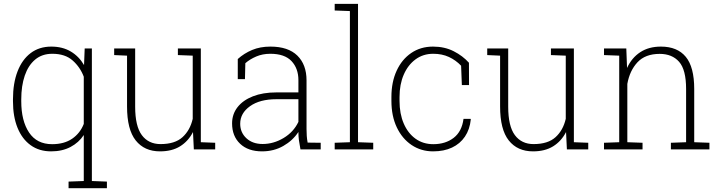

<svg xmlns="http://www.w3.org/2000/svg" viewBox="-20 -782 3787 1005"><path d="M338.9 203.1V168.5L418.5 165.5V-75.2Q392.6 -35.6 349.1 -12.7Q305.7 10.3 247.6 10.3Q185.1 10.3 140.4 -22Q95.7 -54.2 71.8 -113Q47.9 -171.9 47.9 -252V-262.2Q47.9 -346.2 71.8 -408.2Q95.7 -470.2 140.6 -504.2Q185.5 -538.1 248.5 -538.1Q307.1 -538.1 350.3 -512.5Q393.6 -486.8 419.9 -441.4L423.3 -528.3H460.9V165.5L539.6 168.5V203.1ZM252.9 -27.3Q315.9 -27.3 357.7 -55.9Q399.4 -84.5 418.5 -133.3V-380.4Q399.9 -430.2 360.4 -465.3Q320.8 -500.5 253.9 -500.5Q200.2 -500.5 164.1 -470.2Q127.9 -439.9 109.6 -386.2Q91.3 -332.5 91.3 -262.2V-252Q91.3 -149.4 132.1 -88.4Q172.9 -27.3 252.9 -27.3Z M817.4 10.3Q735.8 10.3 690.4 -46.9Q645 -104 645 -224.6V-490.7L577.6 -493.7V-528.3H645H687.5V-223.6Q687.5 -121.6 722.4 -74.7Q757.3 -27.8 820.3 -27.8Q895.5 -27.8 935.3 -64Q975.1 -100.1 988.8 -160.2V-490.7L911.1 -493.7V-528.3H988.8H1031.2V-37.6L1106.4 -34.7V0H994.6L990.2 -90.8Q965.3 -42.5 922.6 -16.1Q879.9 10.3 817.4 10.3Z M1351.6 10.3Q1278.8 10.3 1236.8 -29.5Q1194.8 -69.3 1194.8 -136.2Q1194.8 -184.1 1223.1 -220.7Q1251.5 -257.3 1303.7 -277.8Q1356 -298.3 1426.8 -298.3H1542V-362.3Q1542 -423.8 1505.9 -462.2Q1469.7 -500.5 1395 -500.5Q1354.5 -500.5 1321.3 -486.3Q1288.1 -472.2 1264.2 -451.2L1262.2 -367.7H1224.6V-473.1Q1257.8 -502.9 1299.8 -520.5Q1341.8 -538.1 1395.5 -538.1Q1488.3 -538.1 1536.4 -491Q1584.5 -443.8 1584.5 -361.3V-106.4Q1584.5 -88.4 1585.7 -70.8Q1586.9 -53.2 1590.3 -35.6L1658.7 -34.7V0H1552.7Q1546.9 -31.7 1544.4 -49.8Q1542 -67.9 1542 -91.3Q1512.7 -46.4 1463.1 -18.1Q1413.6 10.3 1351.6 10.3ZM1354.5 -28.3Q1412.1 -28.3 1464.4 -59.6Q1516.6 -90.8 1542 -144V-262.7H1426.8Q1339.8 -262.7 1288.6 -226.1Q1237.3 -189.5 1237.3 -134.3Q1237.3 -88.4 1269.8 -58.3Q1302.2 -28.3 1354.5 -28.3Z M1731.9 0V-34.7L1811.5 -37.6V-724.1L1731.9 -727.1V-761.7H1854V-37.6L1933.6 -34.7V0Z M2247.1 10.3Q2184.1 10.3 2134.5 -22.9Q2085 -56.2 2056.9 -115.5Q2028.8 -174.8 2028.8 -253.9V-274.4Q2028.8 -352.5 2056.2 -411.9Q2083.5 -471.2 2132.6 -504.6Q2181.6 -538.1 2246.6 -538.1Q2307.1 -538.1 2354.7 -513.9Q2402.3 -489.7 2434.6 -453.6L2435.1 -336.9H2397.5L2393.6 -438Q2365.7 -467.3 2329.6 -483.9Q2293.5 -500.5 2247.6 -500.5Q2194.8 -500.5 2155 -471.2Q2115.2 -441.9 2093.3 -391.1Q2071.3 -340.3 2071.3 -274.4V-253.9Q2071.3 -186.5 2093.3 -135.5Q2115.2 -84.5 2155 -55.9Q2194.8 -27.3 2248 -27.3Q2311.5 -27.3 2354.5 -60.3Q2397.5 -93.3 2406.2 -159.7H2443.4L2444.3 -156.7Q2439 -104.5 2413.6 -66.9Q2388.2 -29.3 2345.9 -9.5Q2303.7 10.3 2247.1 10.3Z M2770 10.3Q2688.5 10.3 2643.1 -46.9Q2597.7 -104 2597.7 -224.6V-490.7L2530.3 -493.7V-528.3H2597.7H2640.1V-223.6Q2640.1 -121.6 2675 -74.7Q2710 -27.8 2772.9 -27.8Q2848.1 -27.8 2887.9 -64Q2927.7 -100.1 2941.4 -160.2V-490.7L2863.8 -493.7V-528.3H2941.4H2983.9V-37.6L3059.1 -34.7V0H2947.3L2942.9 -90.8Q2918 -42.5 2875.2 -16.1Q2832.5 10.3 2770 10.3Z M3141.6 0V-34.7L3221.2 -37.6V-490.7L3141.6 -493.7V-528.3H3258.3L3262.2 -426.3Q3286.6 -479.5 3331.3 -508.8Q3376 -538.1 3439.5 -538.1Q3525.4 -538.1 3569.6 -484.6Q3613.8 -431.2 3613.8 -316.4V-37.6L3693.4 -34.7V0H3491.7V-34.7L3571.3 -37.6V-316.4Q3571.3 -417 3534.7 -458.5Q3498 -500 3433.1 -500Q3357.9 -500 3316.9 -456.1Q3275.9 -412.1 3263.7 -342.8V-37.6L3343.3 -34.7V0Z"/></svg>

Font: Roboto Slab ExtraLight
Style: Regular
Weight: 250
Designer: Google
Version: Version 2.000; ttfautohint (v1.8.1.43-b0c9)